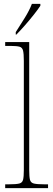

<svg xmlns="http://www.w3.org/2000/svg" viewBox="-20 -979 277 999"><path d="M7 0V-20H27Q64 -20 80 -24Q96 -28 100 -43.5Q104 -59 104 -94V-662Q104 -699 100 -715.5Q96 -732 81.5 -736Q67 -740 37 -740H7V-760H132V-94Q132 -59 136 -43.5Q140 -28 156.5 -24Q173 -20 209 -20H230V0ZM62 -812Q84 -846 108.5 -885.5Q133 -925 146 -959H190V-949Q179 -932 157 -904Q135 -876 110 -847.5Q85 -819 65 -799H62Z"/></svg>

Font: Noto Serif Bengali SemiCondensed Thin
Style: Regular
Weight: 100
Width: 4
Designer: Juan Bruce, Universal Thirst, Indian Type Foundry and the Monotype Design Team.
Foundry: Monotype Imaging Inc.
Version: Version 2.003; ttfautohint (v1.8.4.7-5d5b)